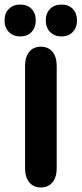

<svg xmlns="http://www.w3.org/2000/svg" viewBox="-44 -812 358 843"><path d="M66 -74Q66 -34 84.5 -11.5Q103 11 135 11Q168 11 186.5 -11.5Q205 -34 205 -74V-522Q205 -562 186.5 -584.5Q168 -607 135 -607Q103 -607 84.5 -584.5Q66 -562 66 -522ZM45 -792Q14 -792 -5 -773Q-24 -754 -24 -722Q-24 -691 -5 -671.5Q14 -652 45 -652Q76 -652 94.5 -671.5Q113 -691 113 -722Q113 -754 94.5 -773Q76 -792 45 -792ZM226 -792Q195 -792 176 -773Q157 -754 157 -722Q157 -691 176 -671.5Q195 -652 226 -652Q257 -652 275.5 -671.5Q294 -691 294 -722Q294 -754 275.5 -773Q257 -792 226 -792Z"/></svg>

Font: Beiruti ExtraBold
Style: Regular
Weight: 800
Designer: Arlette Boutros
Foundry: Boutros
Version: Version 1.41